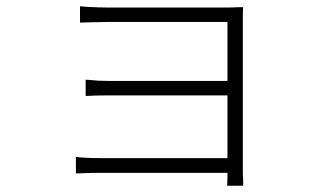

<svg xmlns="http://www.w3.org/2000/svg" viewBox="-20 -553 1040 612"><path d="M754 -491V-6Q754 6 755 18Q755 29 755 39H704Q705 25 705 -2H301Q273 -2 248 -1Q232 0 222 0V-53Q250 -49 300 -49H705V-249H330Q282 -249 253 -247V-299Q259 -299 266 -298Q293 -295 329 -295H705V-483H322Q313 -483 299 -482.5Q285 -482 271 -482Q243 -481 235 -481V-533Q242 -532 259 -531Q276 -530 294.5 -529.5Q313 -529 322 -529H703Q722 -529 737 -530Q747 -530 755 -530Q754 -516 754 -491Z"/></svg>

Font: LXGW 975 Gothic SC 200W
Style: Regular
Weight: 200
Version: Version 2.01;February 25, 2021